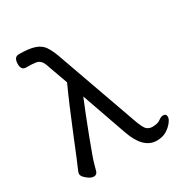

<svg xmlns="http://www.w3.org/2000/svg" viewBox="-172 -843 923 980"><g transform="rotate(-30 289.5 -353.0)"><path d="M470.2 14.2Q391.1 14.2 350.1 -103L256.8 -369.1Q222.7 -287.1 181.4 -178.5Q140.1 -69.8 134 -45.9Q127.9 -22 122.6 -4.9Q117.2 12.2 99.1 12.2Q83 12.2 61.5 -5.4Q40 -22.9 40 -36.1Q40 -45.9 48.1 -62.5Q56.2 -79.1 116 -226.6Q175.8 -374 221.2 -473.1L181.2 -584Q172.4 -613.8 161.6 -625.5Q150.9 -637.2 134.5 -640.1Q118.2 -643.1 78.1 -643.1Q50.3 -643.1 49.8 -678.2Q49.8 -720.2 79.1 -720.2Q139.2 -720.2 171.6 -709.2Q204.1 -698.2 220.5 -674.6Q236.8 -650.9 251 -612.8L424.8 -124Q439 -85.9 450 -73Q460.9 -60.1 482.9 -58.1Q517.1 -58.1 532.5 -70.1Q547.9 -82 561 -82Q579.1 -82 579.1 -63Q579.1 -50.8 564.9 -32.5Q550.8 -14.2 527.6 0Q504.4 14.2 470.2 14.2Z"/></g></svg>

Font: LXGW WenKai Screen R
Style: Regular
Weight: 400
Designer: Fontworks Inc.
Version: Version 1.235;May 31, 2022